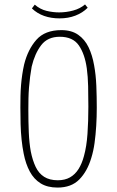

<svg xmlns="http://www.w3.org/2000/svg" viewBox="-20 -845 528 867"><path d="M240 2Q194 2 163.5 -17Q133 -36 114.5 -70.5Q96 -105 87 -151Q81 -181 77.5 -214.5Q74 -248 73 -284.5Q72 -321 72 -360Q72 -386 72.5 -411Q73 -436 75 -460.5Q77 -485 80.5 -508.5Q84 -532 89 -554Q106 -622 144.5 -665.5Q183 -709 257 -709Q303 -709 333 -688Q363 -667 380 -631.5Q397 -596 405 -550Q413 -507 415 -457.5Q417 -408 417 -359Q417 -317 414.5 -276.5Q412 -236 407 -199.5Q402 -163 392 -131Q374 -71 338 -34.5Q302 2 240 2ZM241 -31Q273 -31 296 -44Q319 -57 334.5 -81.5Q350 -106 359 -140Q371 -183 375 -240Q379 -297 379 -364Q379 -412 378 -455.5Q377 -499 372 -536Q363 -601 336 -640Q309 -679 250 -679Q195 -679 166 -641Q137 -603 123 -544Q119 -522 116 -498.5Q113 -475 111 -450Q109 -425 108.5 -400Q108 -375 108 -349Q108 -295 110 -247.5Q112 -200 119 -161Q127 -121 141 -91.5Q155 -62 179.5 -46.5Q204 -31 241 -31ZM249 -762Q211 -762 179.5 -773Q148 -784 124 -807L137 -824Q161 -803 190 -796Q219 -789 247 -789Q279 -789 310.5 -797.5Q342 -806 364 -825L376 -810Q353 -787 320.5 -774.5Q288 -762 249 -762Z"/></svg>

Font: Truculenta Thin
Style: Regular
Weight: 250
Version: Version 1.002